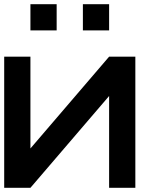

<svg xmlns="http://www.w3.org/2000/svg" viewBox="-20 -895 790 915"><path d="M0 0V-625H125V-187.5L500 -625H625V0H500V-437.5L125 0ZM500 -875V-750H375V-875ZM250 -875V-750H125V-875Z"/></svg>

Font: CraftyPE
Style: Regular
Weight: 400
Designer: Erek Butcher
Foundry: Haunted Coop
Version: Version 0.018;April 4, 2024;FontCreator 15.0.0.2962 64-bit